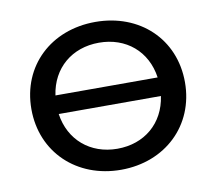

<svg xmlns="http://www.w3.org/2000/svg" viewBox="-65 -610 780 692"><g transform="rotate(-10 325.0 -264.5)"><path d="M325 -535C163 -535 44 -424 44 -265C44 -107 163 6 325 6C487 6 606 -107 606 -265C606 -424 487 -535 325 -535ZM325 -459C424 -459 498 -397 512 -299H138C152 -397 226 -459 325 -459ZM325 -71C226 -71 152 -134 138 -231H512C498 -133 424 -71 325 -71Z"/></g></svg>

Font: AWKNG-Font Medium
Style: Regular
Weight: 500
Designer: Awakening Church
Foundry: Awakening Church
Version: Version 1.700;PS 001.700;hotconv 1.0.88;makeotf.lib2.5.64775